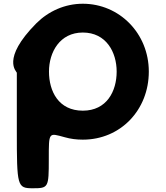

<svg xmlns="http://www.w3.org/2000/svg" viewBox="-20 -747 886 1027"><path d="M242 -364C242 -468 300 -573 423 -573C548 -573 604 -468 604 -364C604 -259 551 -155 423 -155C293 -155 242 -259 242 -364ZM70 -358V-352V-46C70 251 72 260 156 260C239 260 241 256 241 106C241 -44 240 -36 326 -13C357 -4 389 0 423 0C625 0 776 -159 776 -364C776 -569 618 -727 423 -727C327 -727 239 -687 174 -622C-16 -430 70 -364 70 -358Z"/></svg>

Font: Hussar Print
Style: Bold
Weight: 700
Foundry: Cannot Into Space Fonts
Version: Version 2.00